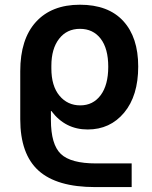

<svg xmlns="http://www.w3.org/2000/svg" viewBox="-20 -550 636 801"><path d="M64.5 -52.7V-252.9Q64.5 -386.7 129.9 -458.5Q195.3 -530.3 313.5 -530.3Q431.6 -530.3 494.1 -462.4Q556.6 -394.5 556.6 -272.5Q556.6 -150.4 498 -80.1Q439.5 -9.8 345.7 -9.8Q252 -9.8 194.3 -86.9H192.4V-49.8Q192.4 52.7 233.9 92.3Q275.4 131.8 380.9 131.8H529.3V230.5H377Q216.8 230.5 140.6 161.6Q64.5 92.8 64.5 -52.7ZM194.3 -264.6Q194.3 -191.4 228 -150.9Q261.7 -110.4 314.9 -110.4Q368.2 -110.4 399.9 -152.8Q431.6 -195.3 431.6 -271.5Q431.6 -347.7 399.9 -388.7Q368.2 -429.7 313.5 -429.7Q258.8 -429.7 226.6 -388.2Q194.3 -346.7 194.3 -275.4Z"/></svg>

Font: GenEi M Gothic v2 Bold
Style: Regular
Weight: 700
Version: Version 2.0